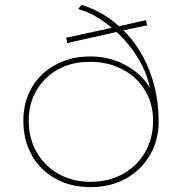

<svg xmlns="http://www.w3.org/2000/svg" viewBox="-20 -759 748 789"><path d="M352 10Q271 10 208.5 -24.5Q146 -59 111 -120.5Q76 -182 76 -263Q76 -322 96.5 -370.5Q117 -419 153.5 -453.5Q190 -488 240 -507.5Q290 -527 350 -527Q418 -527 474 -502Q530 -477 566 -438Q602 -399 611 -355L599 -353Q600 -397 583.5 -444Q567 -491 538 -535Q509 -579 470.5 -616.5Q432 -654 389 -682Q346 -710 301 -722L315 -739Q365 -724 411.5 -695Q458 -666 498.5 -623Q539 -580 568.5 -525Q598 -470 615 -403Q632 -336 632 -260Q632 -183 596 -121.5Q560 -60 497 -25Q434 10 352 10ZM352 -12Q427 -12 485 -44Q543 -76 576 -133Q609 -190 609 -263Q609 -334 575.5 -388.5Q542 -443 483.5 -474Q425 -505 348 -505Q275 -505 219 -474Q163 -443 130.5 -388.5Q98 -334 98 -263Q98 -190 131 -133Q164 -76 221 -44Q278 -12 352 -12ZM256 -582 252 -604 446 -646 459 -649 579 -676 585 -655 480 -633 465 -629Z"/></svg>

Font: Lexend Exa Thin
Style: Regular
Weight: 250
Designer: Bonnie Shaver-Troup, Thomas Jockin
Foundry: Lexend
Version: Version 1.007